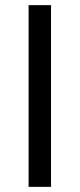

<svg xmlns="http://www.w3.org/2000/svg" viewBox="-20 -725 310 745"><path d="M91 0V-705H178V0Z"/></svg>

Font: Nunito Sans 7pt SemiCondensed
Style: Regular
Weight: 400
Width: 4
Designer: Vernon Adams
Foundry: Vernon Adams
Version: Version 3.101;gftools[0.9.27]